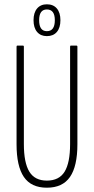

<svg xmlns="http://www.w3.org/2000/svg" viewBox="-20 -867 437 893"><path d="M198 6Q125 6 91 -44Q57 -94 57 -196V-650Q57 -655 61 -655H86Q91 -655 91 -650V-197Q91 -110 116.5 -68.5Q142 -27 198 -27Q255 -27 280.5 -68.5Q306 -110 306 -197V-650Q306 -655 310 -655H335Q340 -655 340 -650V-196Q340 -94 305.5 -44Q271 6 198 6ZM198 -699Q169 -699 152.5 -718.5Q136 -738 136 -773Q136 -808 152.5 -827.5Q169 -847 198 -847Q228 -847 244.5 -827.5Q261 -808 261 -773Q261 -738 244.5 -718.5Q228 -699 198 -699ZM198 -722Q235 -722 235 -773Q235 -823 198 -823Q162 -823 162 -773Q162 -722 198 -722Z"/></svg>

Font: Sofia Sans Extra Condensed ExtraLight
Style: Regular
Weight: 250
Designer: Botio Nikoltchev, Ani Petrova
Foundry: lettersoup
Version: Version 4.101